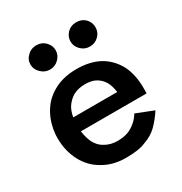

<svg xmlns="http://www.w3.org/2000/svg" viewBox="-159 -779 857 906"><g transform="rotate(-30 269.5 -326.0)"><path d="M387 -280H99V-205H503Q504 -206 504 -222V-235Q504 -308 477 -361Q448 -414 398 -442Q346 -470 274 -470Q208 -470 159 -446Q107 -420 79 -379Q49 -337 38 -279L35 -255Q34 -254 34 -230Q34 -163 63 -107Q92 -51 146 -21Q198 10 269 10Q339 10 375 -6Q419 -21 447 -49Q476 -78 500 -115L406 -152Q393 -130 374 -114Q353 -96 331 -88Q306 -79 274 -79Q236 -79 207 -96Q177 -112 161 -146Q144 -188 144 -230L146 -258Q146 -296 163 -328Q180 -356 208 -373Q236 -388 273 -388Q310 -388 332 -375Q356 -361 370 -337Q382 -315 387 -280ZM315 -596Q315 -570 335 -550Q355 -530 383 -530Q412 -530 432 -550Q451 -569 451 -596Q451 -624 432 -643Q413 -662 383 -662Q354 -662 335 -643Q315 -623 315 -596ZM97 -596Q97 -570 118 -550Q138 -530 166 -530Q194 -530 214 -550Q234 -570 234 -596Q234 -623 214 -643Q195 -662 166 -662Q137 -662 118 -643Q97 -624 97 -596Z"/></g></svg>

Font: NM-font
Style: Medium
Weight: 500
Designer: ""
Foundry: ""
Version: ""